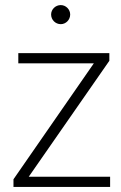

<svg xmlns="http://www.w3.org/2000/svg" viewBox="-20 -735 475 755"><path d="M33 0H413V-40H93L410 -496V-526H52V-486H349L33 -30ZM181 -678C181 -657 198 -640 219 -640C239 -640 256 -657 256 -678C256 -698 239 -715 219 -715C198 -715 181 -698 181 -678Z"/></svg>

Font: Mluvka ExtraLight
Style: Regular
Weight: 200
Designer: Modified by Jiří Krblich, Original typeface by Gumpita Rahayu
Foundry: Gumpita Rahayu & Jiří Krblich
Version: Version 2.000;Glyphs 3.1.1 (3134)